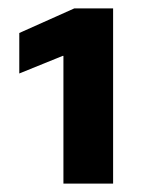

<svg xmlns="http://www.w3.org/2000/svg" viewBox="-20 -836 367 458"><path d="M131.3 -702.7H129.5L26 -660.7V-757.3L157.3 -816H249.8V-398H131.3Z"/></svg>

Font: Murecho Thin
Style: Regular
Weight: 100
Designer: Neil Summerour
Foundry: Positype
Version: Version 1.010